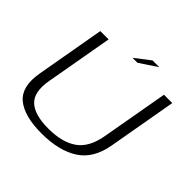

<svg xmlns="http://www.w3.org/2000/svg" viewBox="-191 -955 1143 1143"><g transform="rotate(45 381.0 -383.5)"><path d="M308.5 4Q163 4 94.5 -52.8Q26 -109.5 49 -240.5L125.5 -674.5H195.5L120.5 -250.5Q100.5 -139.5 150.8 -92.2Q201 -45 317 -45Q433.5 -45 500.2 -92.2Q567 -139.5 586.5 -250.5L661.5 -674.5H731.5L655 -240.5Q632 -109.5 543 -52.8Q454 4 308.5 4ZM373.5 -697.5 469 -771H526L415 -697.5Z"/></g></svg>

Font: Anybody ExtraExpanded Light
Style: Italic
Weight: 300
Width: 8
Italic angle: -10°
Designer: Tyler Finck
Foundry: Etcetera Type Company
Version: Version 1.010; ttfautohint (v1.8.3) -l 8 -r 50 -G 200 -x 14 